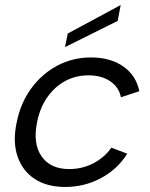

<svg xmlns="http://www.w3.org/2000/svg" viewBox="-20 -735 596 762"><path d="M239 7Q166 7 117.5 -25Q69 -57 49.5 -114.5Q30 -172 46 -248Q61 -325 103.5 -383.5Q146 -442 207.5 -474.5Q269 -507 341 -507Q418 -507 469 -471.5Q520 -436 533 -373L460 -349Q452 -389 417.5 -412.5Q383 -436 331 -436Q280 -436 238 -413Q196 -390 167 -348Q138 -306 127 -249Q110 -165 145 -114.5Q180 -64 255 -64Q306 -64 350.5 -87Q395 -110 422 -149L485 -125Q446 -63 380.5 -28Q315 7 239 7ZM459 -715 447 -652 238 -548 249 -602Z"/></svg>

Font: Albert Sans
Style: Italic
Weight: 400
Italic angle: -11.25°
Designer: Andreas Rasmussen
Foundry: a.Foundry
Version: Version 1.025